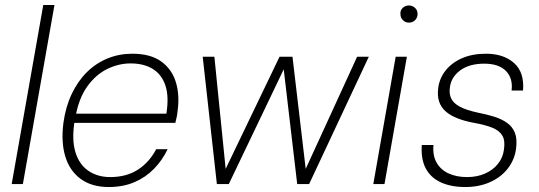

<svg xmlns="http://www.w3.org/2000/svg" viewBox="-20 -740 2168 772"><path d="M27 0 154 -720H199L72 0Z M417 12Q349 12 304.5 -20.5Q260 -53 242.5 -111Q225 -169 235 -246Q244 -311 268.5 -362.5Q293 -414 329.5 -450Q366 -486 412.5 -505Q459 -524 512 -524Q585 -524 628 -493Q671 -462 687 -410Q703 -358 694 -293Q693 -281 690.5 -269.5Q688 -258 685 -246H266L273 -283H649Q660 -352 645 -396.5Q630 -441 594 -463Q558 -485 505 -485Q457 -485 411 -462.5Q365 -440 331 -392.5Q297 -345 284 -272L280 -254Q268 -179 283 -129Q298 -79 335 -53.5Q372 -28 423 -28Q488 -28 534 -57.5Q580 -87 608 -140H654Q633 -96 599.5 -61.5Q566 -27 520.5 -7.5Q475 12 417 12Z M852 0 795 -512H842L888 -54H884L1104 -512H1156L1210 -54H1206L1416 -512H1463L1223 0H1175L1120 -468H1124L900 0Z M1481 0 1571 -512H1616L1526 0ZM1624 -649Q1610 -649 1600 -659Q1590 -669 1590 -684Q1589 -699 1599.5 -708.5Q1610 -718 1624 -718Q1638 -718 1648.5 -708.5Q1659 -699 1659 -684Q1659 -669 1649 -659Q1639 -649 1624 -649Z M1851 12Q1793 12 1752 -7Q1711 -26 1691.5 -63.5Q1672 -101 1676 -157H1723Q1719 -116 1735 -87Q1751 -58 1783 -43Q1815 -28 1858 -28Q1898 -28 1930 -42Q1962 -56 1982 -81Q2002 -106 2006 -137Q2012 -174 2000 -194.5Q1988 -215 1959.5 -226.5Q1931 -238 1886 -246Q1848 -253 1819 -264.5Q1790 -276 1771.5 -292.5Q1753 -309 1745.5 -332Q1738 -355 1742 -386Q1747 -426 1772.5 -457.5Q1798 -489 1839 -506.5Q1880 -524 1934 -524Q2005 -524 2047 -486.5Q2089 -449 2083 -376H2037Q2043 -425 2014.5 -454.5Q1986 -484 1927 -484Q1867 -484 1830.5 -457Q1794 -430 1789 -389Q1785 -364 1794 -344.5Q1803 -325 1829 -311Q1855 -297 1902 -287Q1938 -280 1968 -270.5Q1998 -261 2019.5 -245.5Q2041 -230 2050.5 -205.5Q2060 -181 2055 -142Q2049 -97 2021.5 -62Q1994 -27 1950 -7.5Q1906 12 1851 12Z"/></svg>

Font: DM Sans 12pt ExtraLight
Style: Italic
Weight: 250
Italic angle: -10°
Version: Version 4.004;gftools[0.9.30]